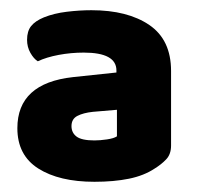

<svg xmlns="http://www.w3.org/2000/svg" viewBox="-20 -676 395 376"><path d="M165 -401Q176 -401 189.5 -403Q203 -405 209 -409V-461L162 -457Q143 -455 131.5 -449Q120 -443 120 -429Q120 -416 130 -408.5Q140 -401 165 -401ZM159 -656Q230 -656 272.5 -627Q315 -598 315 -537V-391Q315 -374 305.5 -364Q296 -354 283 -346Q262 -332 232.5 -326Q203 -320 165 -320Q96 -320 55 -346Q14 -372 14 -425Q14 -513 123 -525L208 -534V-538Q208 -573 144 -573Q119 -573 95 -568.5Q71 -564 54 -556Q46 -561 39.5 -572.5Q33 -584 33 -598Q33 -615 41 -625Q49 -635 66 -642Q86 -650 111 -653Q136 -656 159 -656Z"/></svg>

Font: Baloo Thambi
Style: Regular
Weight: 400
Designer: Aadarsh Rajan and Ek Type
Foundry: Ek Type
Version: Version 1.443;PS 1.000;hotconv 16.6.51;makeotf.lib2.5.65220;